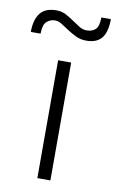

<svg xmlns="http://www.w3.org/2000/svg" viewBox="-124 -709 458 754"><g transform="rotate(10 105.5 -332.5)"><path d="M80 0V-470H132V0ZM-45 -561Q-45 -609 -25 -635.5Q-5 -662 40 -662Q61 -662 78 -653Q95 -644 110 -633.5Q125 -623 139.5 -614Q154 -605 170 -605Q192 -605 205 -617.5Q218 -630 218 -665H256Q256 -614 236.5 -589.5Q217 -565 175 -565Q152 -565 133.5 -574Q115 -583 99 -593.5Q83 -604 69 -613Q55 -622 41 -622Q22 -622 8 -609Q-6 -596 -6 -561Z"/></g></svg>

Font: Mukta ExtraLight
Style: Regular
Weight: 275
Designer: Girish Dalvi and Yashodeep Gholap
Foundry: Ek Type
Version: Version 2.538;PS 1.002;hotconv 16.6.51;makeotf.lib2.5.65220;